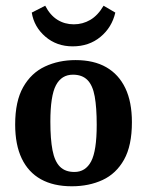

<svg xmlns="http://www.w3.org/2000/svg" viewBox="-20 -641 515 671"><path d="M318 -205Q318 -265 311 -304Q304 -343 285.5 -361.5Q267 -380 235 -380Q195 -380 175.5 -343Q156 -306 156 -216Q156 -155 163.5 -116Q171 -77 189.5 -58.5Q208 -40 240 -40Q279 -40 298.5 -77Q318 -114 318 -205ZM33 -206Q33 -287 61 -336.5Q89 -386 137 -408.5Q185 -431 244 -431Q308 -431 351.5 -406Q395 -381 418 -333Q441 -285 441 -214Q441 -132 413.5 -83Q386 -34 338.5 -12Q291 10 231 10Q167 10 123 -14.5Q79 -39 56 -87Q33 -135 33 -206ZM234 -479Q178 -479 138.5 -513Q99 -547 91 -597L138 -621Q155 -588 180.5 -572Q206 -556 238 -556Q269 -556 295.5 -571.5Q322 -587 342 -621L383 -597Q371 -545 331 -512Q291 -479 234 -479Z"/></svg>

Font: Yrsa SemiBold
Style: Regular
Weight: 600
Version: Version 2.004